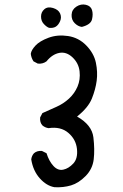

<svg xmlns="http://www.w3.org/2000/svg" viewBox="-20 -819 540 842"><path d="M219 2Q184 -4 154.5 -37Q125 -70 117 -120Q119 -136 129 -147Q143 -159 164 -157L184 -147Q195 -112 214.5 -91Q234 -70 257.5 -75Q281 -80 301.5 -102Q322 -124 317.5 -166Q313 -208 279.5 -236.5Q246 -265 193 -257Q178 -259 166 -269Q154 -282 156 -304L166 -323Q197 -337 227.5 -350.5Q258 -364 282.5 -386.5Q307 -409 320 -439.5Q333 -470 329 -506Q325 -542 298 -567.5Q271 -593 240 -587Q209 -581 184 -550Q168 -538 146 -540L127 -550Q117 -565 115 -583Q117 -599 135.5 -619Q154 -639 193 -653.5Q232 -668 278.5 -661Q325 -654 358.5 -619.5Q392 -585 400.5 -544Q409 -503 404 -465Q399 -427 383 -387Q367 -347 318 -308Q383 -271 389.5 -217Q396 -163 391 -120.5Q386 -78 355.5 -47Q325 -16 291.5 -6Q258 4 219 2ZM195 -697Q184 -701 172 -714Q160 -727 160 -746.5Q160 -766 174.5 -778.5Q189 -791 212.5 -784Q236 -777 243.5 -760Q251 -743 243.5 -726Q236 -709 224.5 -702Q213 -695 195 -697ZM339 -701Q322 -703 307.5 -717.5Q293 -732 294 -754.5Q295 -777 315 -790Q335 -803 356.5 -798Q378 -793 383.5 -775Q389 -757 383.5 -734Q378 -711 339 -701Z"/></svg>

Font: Kosefont JP
Style: Regular
Weight: 400
Designer: Nozomi Seto 瀬戸のぞみ
Version: Version 3.00;June 19, 2020